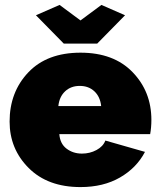

<svg xmlns="http://www.w3.org/2000/svg" viewBox="-20 -750 649 780"><path d="M222 -730 307 -667 392 -730 488 -688 375 -573H239L126 -688ZM307 10Q174 10 96.5 -67.5Q19 -145 19 -256Q19 -376 95 -456Q171 -536 307 -536Q442 -536 518.5 -457Q595 -378 595 -263Q595 -232 590 -205H221Q224 -166 250.5 -146Q277 -126 313 -126Q345 -126 372 -140.5Q399 -155 408 -179L569 -133Q535 -68 467.5 -29Q400 10 307 10ZM217 -319H391Q387 -357 363.5 -379Q340 -401 304 -401Q268 -401 244.5 -379Q221 -357 217 -319Z"/></svg>

Font: Raleway-v4020 Black
Style: Regular
Weight: 900
Designer: Matt McInerney, Pablo Impallari, Rodrigo Fuenzalida
Foundry: Matt McInerney, Pablo Impallari, Rodrigo Fuenzalida
Version: Version 4.020;PS 004.020;hotconv 1.0.88;makeotf.lib2.5.64775